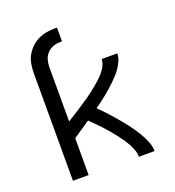

<svg xmlns="http://www.w3.org/2000/svg" viewBox="-135 -849 869 955"><g transform="rotate(-20 300.0 -371.5)"><path d="M88 0V-570Q88 -593 92 -616.5Q96 -640 107 -660.5Q118 -681 135 -697.5Q152 -714 173 -724.5Q194 -735 217 -739Q240 -743 263 -743H274V-670H263Q244 -670 225.5 -663Q207 -656 194 -641.5Q181 -627 176 -608Q171 -589 171 -570V-284Q186 -293 201.5 -302.5Q217 -312 232 -322Q247 -332 262 -342Q277 -352 292 -362Q307 -372 321 -383Q335 -394 349 -405.5Q363 -417 376 -429Q389 -441 400.5 -455Q412 -469 420.5 -485.5Q429 -502 429 -520H512Q512 -501 504.5 -483.5Q497 -466 487 -450.5Q477 -435 464.5 -421Q452 -407 438.5 -394Q425 -381 411 -368.5Q397 -356 382 -344Q367 -332 352.5 -321Q338 -310 322 -299Q338 -283 354 -266Q370 -249 385 -232Q400 -215 414.5 -197.5Q429 -180 443 -162Q457 -144 469.5 -125Q482 -106 493 -86Q504 -66 512 -44.5Q520 -23 520 0H437Q437 -20 430 -38.5Q423 -57 413 -74.5Q403 -92 391.5 -108Q380 -124 368 -139.5Q356 -155 343 -170Q330 -185 316.5 -199.5Q303 -214 289 -228Q275 -242 261 -256Q238 -240 215.5 -225Q193 -210 171 -195V0Z"/></g></svg>

Font: Nova
Style: Regular
Weight: 400
Monospace: yes
Designer: Belleve Invis
Foundry: Belleve Invis
Version: Version 24.1.4; ttfautohint (v1.8.4)